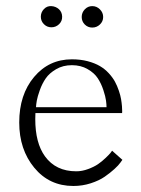

<svg xmlns="http://www.w3.org/2000/svg" viewBox="-20 -618 467 638"><path d="M126 -537.6Q115.7 -547.9 115.7 -562.5Q115.7 -577.1 126 -587.9Q136.2 -598.6 150.9 -597.7Q165.5 -596.7 175.8 -587.4Q186 -578.1 186.5 -563Q187 -547.9 176.3 -537.6Q165.5 -527.3 150.9 -527.3Q136.2 -527.3 126 -537.6ZM261.7 -536.6Q251.5 -546.9 251.5 -561.5Q251.5 -576.2 261.7 -586.9Q272 -597.7 286.6 -597.7Q301.3 -597.7 312 -586.9Q322.8 -576.2 322.8 -561.5Q322.8 -546.9 312 -536.6Q301.3 -526.4 286.6 -526.4Q272 -526.4 261.7 -536.6ZM218.8 -420.9Q247.6 -420.9 271.5 -414.6Q295.4 -408.2 312 -398.4Q328.6 -388.7 341.6 -374.5Q354.5 -360.4 362.1 -346.4Q369.6 -332.5 375 -316.4Q380.4 -300.3 382.3 -288.6Q384.3 -276.9 385.3 -264.6Q386.2 -252.4 386 -248.5Q385.7 -244.6 385.7 -242.2H97.7Q97.2 -231.9 97.2 -222.2Q97.2 -143.1 129.4 -98.6Q165.5 -48.8 233.4 -48.8Q252.9 -48.8 272.7 -56.2Q292.5 -63.5 305.7 -72.5Q318.8 -81.5 331.1 -93.3Q343.3 -105 346.9 -109.6Q350.6 -114.3 352.5 -117.2L386.7 -86.9L380.4 -78.1Q374 -68.8 360.1 -56.2Q346.2 -43.5 327.9 -30.8Q309.6 -18.1 281.7 -9Q253.9 0 223.6 0Q144 0 94 -60.5Q43.9 -121.1 43.9 -210.9Q43.9 -303.7 93.3 -362.3Q142.6 -420.9 218.8 -420.9ZM99.6 -261.7H334Q334 -270.5 332.3 -283.7Q330.6 -296.9 323.5 -318.6Q316.4 -340.3 304.9 -357.9Q293.5 -375.5 271 -388.4Q248.5 -401.4 218.8 -401.4Q189.5 -401.4 166.7 -388.2Q144 -375 132.1 -357.7Q120.1 -340.3 112.3 -318.4Q104.5 -296.4 102.3 -283.7Q100.1 -271 99.6 -261.7Z"/></svg>

Font: Buda
Style: light
Weight: 400
Version: Version 1.002